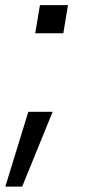

<svg xmlns="http://www.w3.org/2000/svg" viewBox="-28 -531 328 729"><path d="M105.8 -404.8H212.4L230.1 -511.4H123.6ZM171.9 -106.5H79.5L-7.8 177.6H56.1Z"/></svg>

Font: TID UI
Style: Italic
Weight: 400
Italic angle: -9.39999°
Designer: The TID Project Authors
Foundry: Bakken & Bæck
Version: Version 1.001;hotconv 1.0.109;makeotfexe 2.5.65596